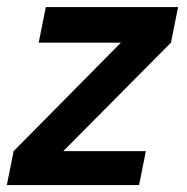

<svg xmlns="http://www.w3.org/2000/svg" viewBox="-50 -533 539 553"><path d="M82 -512.7H462.9L442.4 -410.2L132.3 -97.7H370.1L350.6 0H-30.3L-10.7 -97.7L298.3 -410.2H61.5Z"/></svg>

Font: Sansation
Style: Bold Italic
Weight: 700
Designer: Bernd Montag
Version: Version 1.301